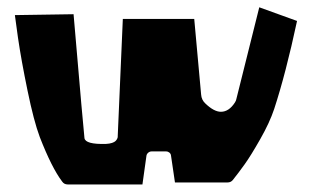

<svg xmlns="http://www.w3.org/2000/svg" viewBox="-20 -484 839 516"><path d="M20 -443.4 177.7 -445.8Q205.1 -126 207 -112.8Q209.5 -95.7 264.6 -97.2Q274.4 -97.7 281 -99.9Q287.6 -102.1 290.5 -105Q293.5 -107.9 294.9 -111.1Q296.4 -114.3 296.4 -116.2V-118.2L310.1 -433.1H502L520.5 -230Q521.5 -215.3 532.2 -205.6Q555.2 -183.6 573.7 -183.6Q595.2 -183.6 611.3 -208.5Q614.7 -213.9 615.2 -217.8L676.8 -464.4L778.3 -427.7Q748 -286.1 716.8 -190.9Q704.6 -154.3 679.4 -110.1Q654.3 -65.9 637.7 -42.7Q621.1 -19.5 605.5 0Q600.1 6.3 591.8 6.3H450.2L439.5 -66.4Q439 -70.8 435.1 -74Q431.2 -77.1 426.8 -77.1H387.7Q382.3 -77.1 378.2 -73.5Q374 -69.8 373.5 -64.9L362.8 11.7H162.1Q152.3 11.7 147 3.9Q118.7 -33.7 86.9 -115.7Q70.8 -158.7 54 -240.5Q37.1 -322.3 28.3 -382.8Z"/></svg>

Font: Some Time Later
Style: Regular
Weight: 400
Version: Version 003.300